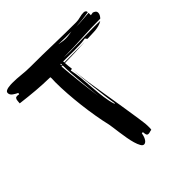

<svg xmlns="http://www.w3.org/2000/svg" viewBox="-204 -886 1101 1101"><g transform="rotate(-45 346.5 -336.0)"><path d="M677 -632Q600 -632 524 -627.5Q448 -623 372 -623Q385 -622 397.5 -621.5Q410 -621 424 -621Q470 -621 515.5 -622.5Q561 -624 607 -624H637Q652 -624 668 -623Q654 -614 638.5 -610Q623 -606 607.5 -604.5Q592 -603 575.5 -603Q559 -603 543 -602L534 -614Q511 -610 488 -609Q465 -608 442 -608L353 -609L354 -600L521 -601Q436 -596 354 -595Q355 -582 356 -569.5Q357 -557 359 -544L347 -541Q355 -507 358.5 -466.5Q362 -426 365 -384Q368 -342 373.5 -301.5Q379 -261 390 -228L393 -231Q387 -265 382 -304.5Q377 -344 372.5 -385.5Q368 -427 364 -467Q361 -505 359 -538Q363 -485 371 -427Q380 -368 390 -307.5Q400 -247 409.5 -188Q419 -129 427 -75Q429 -58 432 -38.5Q435 -19 435 1V13Q435 20 433 26Q426 26 419.5 28.5Q413 31 406 31Q395 31 392.5 20Q390 9 390 1H381Q380 7 377.5 16.5Q375 26 370.5 35Q366 44 359.5 50Q353 56 345 56Q335 56 327 42Q319 28 312.5 6Q306 -16 301.5 -42.5Q297 -69 293.5 -93.5Q290 -118 287.5 -138Q285 -158 283 -167Q273 -209 264.5 -259Q256 -309 250 -360Q244 -411 240.5 -461.5Q237 -512 237 -556Q237 -563 237.5 -569.5Q238 -576 238 -583V-589Q238 -593 237 -597Q178 -598 125 -602.5Q72 -607 7 -615Q8 -621 8 -628Q8 -635 9.5 -641Q11 -647 14.5 -651.5Q18 -656 27 -656Q33 -656 41 -654L44 -663Q32 -668 16 -679Q0 -690 0 -705Q0 -714 7 -718.5Q14 -723 24 -725Q34 -727 44 -727.5Q54 -728 59 -728Q95 -728 130.5 -724Q166 -720 202 -720Q293 -720 383 -717.5Q473 -715 564 -715Q582 -715 599.5 -720Q617 -725 635 -725Q642 -725 647.5 -721Q653 -717 653 -709Q626 -704 598 -701Q573 -699 547 -697Q573 -697 598 -699Q625 -701 653 -703V-684L671 -687Q679 -685 686 -679.5Q693 -674 693 -664Q693 -655 688 -646.5Q683 -638 677 -632ZM326 -595Q328 -566 331.5 -531Q335 -496 339 -460Q343 -424 347.5 -389.5Q352 -355 356 -326Q353 -354 349.5 -389Q346 -424 343 -460Q340 -496 337.5 -531Q335 -566 335 -595ZM508 -697H453Q428 -697 403 -698Q415 -696 426 -694Q440 -691 457 -691Q469 -691 482.5 -693Q496 -695 508 -697ZM330 -600H335V-609H330Z"/></g></svg>

Font: Finger Paint
Style: Regular
Weight: 400
Designer: Ralph du Carrois
Foundry: Ralph du Carrois
Version: Version 1.002